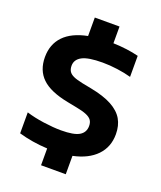

<svg xmlns="http://www.w3.org/2000/svg" viewBox="-173 -968 1003 1197"><g transform="rotate(20 328.0 -370.0)"><path d="M409.5 -2V120H245.5V8.5Q144.5 3.5 55 -22.5V-161.5Q105 -145.5 171.2 -136.2Q237.5 -127 287 -127Q372.5 -127 408 -148.2Q443.5 -169.5 443.5 -212Q443.5 -235.5 433 -250.5Q422.5 -265.5 397.5 -276Q372.5 -286.5 327.5 -295L266.5 -307Q146 -330.5 91.8 -382.8Q37.5 -435 37.5 -522.5Q37.5 -607.5 89.8 -662.2Q142 -717 245.5 -737.5V-860H409.5V-749Q504 -746 578.5 -727V-587.5Q538 -599 486.8 -606Q435.5 -613 388.5 -613Q293 -613 252.5 -591.2Q212 -569.5 212 -528.5Q212 -506.5 221 -491.8Q230 -477 251.8 -467Q273.5 -457 312.5 -449L374 -437Q462 -420 515.8 -390.8Q569.5 -361.5 593.8 -319.8Q618 -278 618 -221Q618 -136 563.8 -79.5Q509.5 -23 409.5 -2Z"/></g></svg>

Font: Encode Sans Expanded
Style: Bold
Weight: 700
Width: 7
Designer: Multiple Designers
Foundry: Impallari Type
Version: Version 2.000